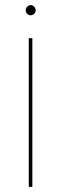

<svg xmlns="http://www.w3.org/2000/svg" viewBox="-20 -524 240 754"><path d="M120 -484Q120 -475 114 -469.5Q108 -464 100 -464Q93 -464 87 -469.5Q81 -475 81 -484Q81 -492 87 -498Q93 -504 100 -504Q108 -504 114 -498Q120 -492 120 -484ZM107 -374V209.9H93V-374Z"/></svg>

Font: Josefin Slab Thin Thin
Style: Regular
Weight: 250
Version: Version 2.000